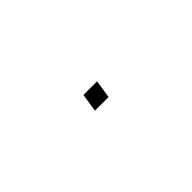

<svg xmlns="http://www.w3.org/2000/svg" viewBox="41 -599 518 518"><g transform="rotate(-45 300.0 -340.0)"><path d="M270 -314 278 -366H330L322 -314Z"/></g></svg>

Font: Iosevka SS04 Thin Extended
Style: Italic
Weight: 100
Width: 7
Italic angle: -9°
Monospace: yes
Designer: Belleve Invis
Foundry: Belleve Invis
Version: Version 19.0.0; ttfautohint (v1.8.4)